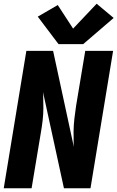

<svg xmlns="http://www.w3.org/2000/svg" viewBox="-20 -1007 628 1027"><path d="M0 0H149L198 -294Q204 -328 208 -362Q212 -396 212 -429.5Q212 -463 211 -497L210 -515L322 0H464L585 -735H436L387 -441Q382 -407 378 -373Q374 -339 373.5 -305.5Q373 -272 374 -238L375 -221L264 -735H121ZM293 -771H425L588 -911L497 -987L371 -854L289 -980L182 -918Z"/></svg>

Font: Iosevka Sparkle Heavy Oblique
Style: Regular
Weight: 900
Italic angle: -9°
Designer: Belleve Invis
Foundry: Belleve Invis
Version: Version 4.5.0; ttfautohint (v1.8.3)